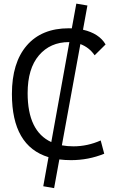

<svg xmlns="http://www.w3.org/2000/svg" viewBox="-20 -856 626 1038"><path d="M272.5 161.1 213.9 150.9 242.2 -6.3Q44.4 -66.4 44.4 -347.7Q44.4 -517.1 124.8 -610.1Q205.1 -703.1 352.1 -703.1Q360.4 -703.1 368.2 -702.6L392.6 -836.4L452.6 -826.2L428.7 -695.3Q516.1 -675.3 550.8 -615.7L491.7 -557.1Q462.4 -599.6 414.6 -617.7L314.5 -70.3Q343.8 -64.9 377 -64.9Q453.1 -64.9 524.4 -96.7L543.5 -24.9Q458 9.8 363.8 9.8Q330.6 9.8 300.8 5.9ZM257.3 -87.9 355 -628.4Q354 -628.4 353 -628.4Q251.5 -628.4 190.4 -556.6Q129.4 -484.9 129.4 -352.5Q129.4 -146.5 257.3 -87.9Z"/></svg>

Font: Cascadia Mono SemiLight
Style: Regular
Weight: 350
Monospace: yes
Designer: Aaron Bell
Foundry: Saja Typeworks
Version: Version 2404.023; ttfautohint (v1.8.4)